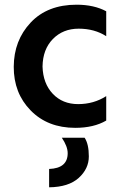

<svg xmlns="http://www.w3.org/2000/svg" viewBox="-20 -535 510 817"><path d="M340 51Q358 78 358 130.5Q358 183 315 222Q272 261 189 262V184Q268 181 268 117Q268 88 243 51ZM300 9Q183 9 110.5 -65Q38 -139 38.5 -251Q39 -363 110.5 -439Q182 -515 306 -515Q380 -515 432 -487V-381Q382 -413 315 -413Q248 -413 205 -369Q162 -325 161 -252Q163 -180 204.5 -136Q246 -92 312.5 -92Q379 -92 432 -126V-22Q379 9 300 9Z"/></svg>

Font: Hind Guntur SemiBold
Style: Regular
Weight: 600
Designer: Manushi Parikh, Hitesh Malaviya
Foundry: Indian Type Foundry
Version: Version 1.000;PS 1.0;hotconv 1.0.86;makeotf.lib2.5.63406; tt